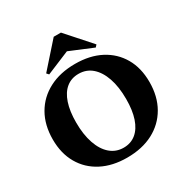

<svg xmlns="http://www.w3.org/2000/svg" viewBox="-210 -1105 1245 1291"><g transform="rotate(-30 413.0 -459.5)"><path d="M408 16Q294.8 16 210.8 -27.7Q126.8 -71.4 80.7 -151.4Q34.6 -231.4 34.6 -339.6Q34.6 -451.6 81.9 -533.8Q129.2 -616 215.3 -661Q301.4 -706 417.8 -706Q532 -706 615.5 -662.3Q699 -618.6 745.1 -539.1Q791.2 -459.6 791.2 -350.4Q791.2 -239.2 743.9 -156.6Q696.6 -74 610.9 -29Q525.2 16 408 16ZM421.2 -53.8Q477.4 -53.8 517.1 -86.5Q556.8 -119.2 577.5 -180.6Q598.2 -242 598.2 -329.4Q598.2 -424.2 574.5 -492.8Q550.8 -561.4 507.7 -598.8Q464.6 -636.2 404.6 -636.2Q348.4 -636.2 308.7 -603.9Q269 -571.6 248.3 -509.8Q227.6 -448 227.6 -360.6Q227.6 -266.8 251.3 -197.7Q275 -128.6 318.5 -91.2Q362 -53.8 421.2 -53.8ZM232.6 -731.2 218.2 -747.2 385.4 -935.4H441.4L608.6 -747.2L594.2 -731.2L407.4 -809H419.4Z"/></g></svg>

Font: Platypi Light
Style: Regular
Weight: 300
Designer: David Sargent
Foundry: Bolt Cutter Type
Version: Version 1.200